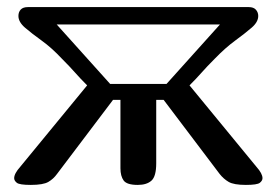

<svg xmlns="http://www.w3.org/2000/svg" viewBox="-20 -522 781 542"><path d="M32 -477Q32 -488 38.5 -495Q45 -502 59 -502H682Q696 -502 702.5 -494.5Q709 -487 709 -477Q709 -460 690.5 -444Q672 -428 644 -407.5Q616 -387 586 -356Q564 -334 549.5 -317.5Q535 -301 515 -281L704 -51Q721 -32 721 -19Q721 -12 713.5 -6Q706 0 674 0Q640 0 625.5 -8.5Q611 -17 600 -31L442 -240H421V-61Q421 -24 407.5 -12Q394 0 369 0Q338 0 329 -12.5Q320 -25 320 -47V-240H299L141 -31Q131 -17 116.5 -8.5Q102 0 67 0Q35 0 27.5 -6Q20 -12 20 -19Q20 -32 37 -51L226 -281Q206 -301 191.5 -317.5Q177 -334 155 -356Q126 -387 97.5 -407.5Q69 -428 50.5 -444Q32 -460 32 -477ZM450 -285 601 -453H140L291 -285Z"/></svg>

Font: Marmelad
Style: Regular
Weight: 400
Designer: Manvel Shmavonyan
Foundry: Cyreal
Version: Version 1.110; ttfautohint (v1.8.4.7-5d5b)